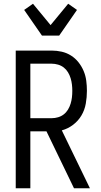

<svg xmlns="http://www.w3.org/2000/svg" viewBox="-20 -1005 540 1025"><path d="M375 0 228 -304H142V0H64V-735H256Q283 -735 309.5 -729Q336 -723 359 -708.5Q382 -694 399 -672.5Q416 -651 426.5 -626Q437 -601 440.5 -574Q444 -547 444 -520Q444 -486 438 -452Q432 -418 415 -389Q398 -360 370.5 -339Q343 -318 310 -309L460 0ZM256 -374Q273 -374 290 -379Q307 -384 320.5 -394.5Q334 -405 343 -420Q352 -435 357 -451.5Q362 -468 364 -485Q366 -502 366 -520Q366 -537 364 -554Q362 -571 357 -587.5Q352 -604 343 -619Q334 -634 320.5 -644.5Q307 -655 290 -660Q273 -665 256 -665H142V-374ZM204 -815 109 -952 156 -985 250 -871 344 -985 391 -952 296 -815Z"/></svg>

Font: HulyMono
Style: Regular
Weight: 400
Monospace: yes
Designer: Belleve Invis
Foundry: Belleve Invis
Version: Version 33.2.5; ttfautohint (v1.8.4)